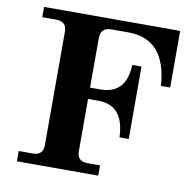

<svg xmlns="http://www.w3.org/2000/svg" viewBox="-81 -814 907 897"><g transform="rotate(10 372.5 -366.0)"><path d="M442.4 0H56.6V-48.8H123.5Q172.4 -48.8 172.4 -97.7V-634.8Q172.4 -683.6 123.5 -683.6H56.6V-732.4H702.1V-463.9H658.2Q643.6 -683.6 464.8 -683.6H384.3Q333.5 -683.6 333.5 -632.8V-398.4H382.8Q504.4 -398.4 509.3 -537.1H553.2V-193.4H509.3Q504.4 -344.7 382.8 -344.7H333.5V-97.7Q333.5 -48.8 382.3 -48.8H442.4Z"/></g></svg>

Font: Munson
Style: Bold
Weight: 700
Designer: Paul James MIller
Foundry: High-Logic / Made with FontCreator
Version: Version 2.10;May 5, 2019;FontCreator 11.5.0.2430 64-bit